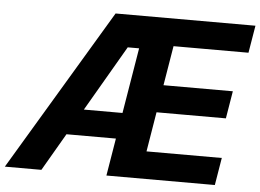

<svg xmlns="http://www.w3.org/2000/svg" viewBox="-73 -795 1167 861"><g transform="rotate(5 510.0 -364.0)"><path d="M-21.6 0 413.3 -727.5H1042.9L1022.3 -604.1H684.9L655.3 -425.8H967.5L947 -302.1H634.8L605.3 -123.5H944.2L923.7 0H435.6L532 -581H480.8L142.9 0ZM177.7 -168.8 197 -285.8H567.3L548 -168.8Z"/></g></svg>

Font: Inter
Style: Italic
Weight: 400
Italic angle: -9.3988°
Designer: Rasmus Andersson
Foundry: rsms
Version: Version 4.001;git-66647c0bb